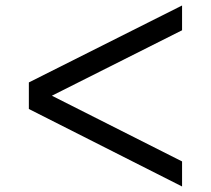

<svg xmlns="http://www.w3.org/2000/svg" viewBox="-20 -698 759 692"><path d="M636.2 -588.9 167 -353 636.2 -116.2V-25.9L84 -305.2V-400.9L636.2 -678.2Z"/></svg>

Font: Oakes Grotesk
Style: Medium
Weight: 500
Designer: Samuel Oakes
Foundry: Samuel Oakes
Version: Version 1.0 | wf-rip DC20170320